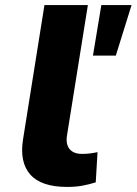

<svg xmlns="http://www.w3.org/2000/svg" viewBox="-20 -725 538 756"><path d="M244 11Q142 11 99 -38Q56 -87 71 -178L155 -705H326L244 -193Q240 -170 245.5 -153.5Q251 -137 265.5 -128Q280 -119 303 -119Q320 -119 335.5 -121Q351 -123 364 -126L357 -7Q328 2 302.5 6.5Q277 11 244 11ZM346 -506 379 -705H498L436 -506Z"/></svg>

Font: Nunito Sans 7pt SemiExpanded ExtraBold
Style: Italic
Weight: 800
Width: 6
Italic angle: -9°
Designer: Vernon Adams
Foundry: Vernon Adams
Version: Version 3.101;gftools[0.9.27]